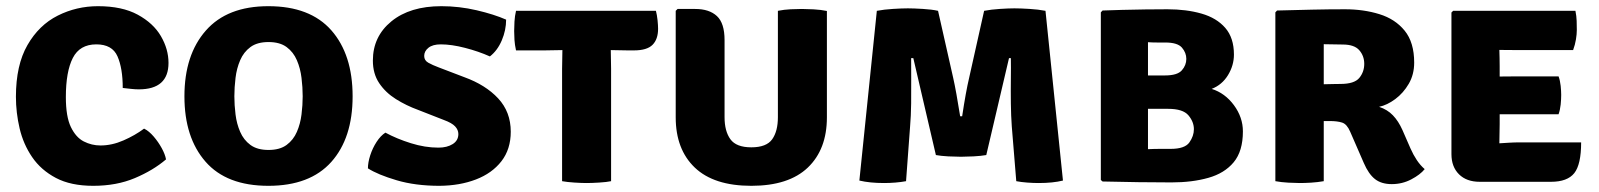

<svg xmlns="http://www.w3.org/2000/svg" viewBox="-20 -586 5171 621"><path d="M377 -301.5Q377 -365 360 -403.8Q343 -442.5 291.5 -442.5Q238 -442.5 215.5 -398.5Q193 -354.5 193 -272Q193 -209 209.2 -175.2Q225.5 -141.5 251 -128.5Q276.5 -115.5 305 -115.5Q342 -115.5 379.2 -131.8Q416.5 -148 446 -170Q462 -162 477 -144.5Q492 -127 503 -107Q514 -87 517 -70.5Q475.5 -35 416.2 -10Q357 15 281.5 15Q209 15 160.8 -10.5Q112.5 -36 84 -77.8Q55.5 -119.5 43.5 -170.5Q31.5 -221.5 31.5 -273Q31.5 -375.5 68.8 -440.2Q106 -505 166.8 -535.5Q227.5 -566 297 -566Q375 -566 425.5 -538.5Q476 -511 500.5 -469Q525 -427 525 -382.5Q525 -297 429 -297Q417.5 -297 404 -298.5Q390.5 -300 377 -301.5Z M576.5 -274.5Q576.5 -408.5 645.8 -487.2Q715 -566 848 -566Q983 -566 1051.8 -487.8Q1120.5 -409.5 1120.5 -274.5Q1120.5 -139.5 1051.5 -62.2Q982.5 15 848 15Q713 15 644.8 -63Q576.5 -141 576.5 -274.5ZM738 -274.5Q738 -246 741.8 -215.8Q745.5 -185.5 756.8 -159.5Q768 -133.5 790 -117.2Q812 -101 848.5 -101Q885 -101 907 -117.2Q929 -133.5 940.2 -159.5Q951.5 -185.5 955.2 -215.8Q959 -246 959 -274.5Q959 -303.5 955.2 -334.2Q951.5 -365 940.2 -391.2Q929 -417.5 907 -433.8Q885 -450 848.5 -450Q812 -450 790 -433.8Q768 -417.5 756.8 -391.2Q745.5 -365 741.8 -334.2Q738 -303.5 738 -274.5Z M1170 -41.5Q1170 -60.5 1177.5 -83.8Q1185 -107 1198 -127Q1211 -147 1226.5 -157Q1263.5 -137 1309 -122.8Q1354.5 -108.5 1398 -108.5Q1426 -108.5 1444.2 -120Q1462.5 -131.5 1462.5 -152.5Q1462.5 -166 1452 -177.2Q1441.5 -188.5 1415.5 -198L1332.5 -230.5Q1294 -244.5 1260.5 -265.5Q1227 -286.5 1206.5 -317Q1186 -347.5 1186 -390Q1186 -468 1246 -517Q1306 -566 1407.5 -566Q1465 -566 1521.8 -552.8Q1578.5 -539.5 1617 -522.5Q1617 -488.5 1603 -455.5Q1589 -422.5 1564.5 -403.5Q1527.5 -420 1484 -431.2Q1440.5 -442.5 1405.5 -442.5Q1379.5 -442.5 1365.8 -431.5Q1352 -420.5 1352 -405Q1352 -390.5 1365.5 -383Q1379 -375.5 1399 -368L1481.5 -336.5Q1550.5 -311.5 1591.2 -267.8Q1632 -224 1632 -160Q1632 -103.5 1601.8 -64.5Q1571.5 -25.5 1519.2 -5.5Q1467 14.5 1401.5 15Q1323.5 15 1262.8 -3Q1202 -21 1170 -41.5Z M1798 -363.5Q1798 -379.5 1798.5 -393.2Q1799 -407 1799 -424Q1788.5 -424 1770.2 -423.5Q1752 -423 1741.5 -423H1649Q1645 -441 1644 -456.8Q1643 -472.5 1643 -485.5Q1643 -498.5 1644 -516.2Q1645 -534 1649 -551H2101.5Q2105 -537.5 2106.8 -520.5Q2108.5 -503.5 2108.5 -493Q2108.5 -459 2090.5 -441Q2072.5 -423 2030.5 -423H2010Q1999.5 -423 1982.2 -423.5Q1965 -424 1955.5 -424Q1955.5 -407 1956 -393.2Q1956.5 -379.5 1956.5 -363.5V0Q1942.5 3 1918 4.5Q1893.5 6 1877 6Q1861.5 6 1838 4.5Q1814.5 3 1798 0Z M2654.5 -206.5Q2654.5 -103 2592.8 -44Q2531 15 2410 15Q2289 15 2227.2 -44Q2165.5 -103 2165.5 -206.5V-551L2171.5 -557H2228.5Q2274 -557 2298.8 -534Q2323.5 -511 2323.5 -456.5V-207Q2323.5 -161.5 2342.5 -135.5Q2361.5 -109.5 2410 -109.5Q2459 -109.5 2477.5 -135.5Q2496 -161.5 2496 -207V-551Q2516 -555 2537 -556Q2558 -557 2573.5 -557Q2587.5 -557 2611.5 -555.8Q2635.5 -554.5 2654.5 -550.5Z M2816 -551Q2840 -555.5 2868.5 -557.2Q2897 -559 2916.5 -559Q2935 -559 2964.5 -557.2Q2994 -555.5 3014 -551L3063 -334Q3067.5 -314.5 3073.5 -281.2Q3079.5 -248 3085.5 -210H3092Q3104 -290 3114.5 -334L3163 -551Q3186.5 -555.5 3214.5 -557.2Q3242.5 -559 3261 -559Q3280.5 -559 3309.5 -557.2Q3338.5 -555.5 3361.5 -551L3418 -2Q3385.5 6 3339.5 6Q3322 6 3302.2 4.5Q3282.5 3 3267 0L3252.5 -177Q3250 -211 3249.5 -251.5Q3249 -292 3249.5 -330.8Q3250 -369.5 3249.5 -398H3243.5L3170 -84.5Q3153 -81.5 3128.5 -80.2Q3104 -79 3088 -79Q3071.5 -79 3047.2 -80.2Q3023 -81.5 3007 -84.5L2934 -398H2927Q2927 -369 2927.2 -330.5Q2927.5 -292 2927 -251.5Q2926.5 -211 2923.5 -176L2910.5 0Q2894.5 3 2875.8 4.5Q2857 6 2839.5 6Q2793 6 2759.5 -2Z M3546 -552Q3572 -553 3608.8 -554Q3645.5 -555 3684.5 -555.5Q3723.5 -556 3756 -556Q3817.5 -556 3866.2 -542Q3915 -528 3943 -495.8Q3971 -463.5 3971 -409.5Q3971 -374.5 3951.8 -343Q3932.5 -311.5 3899 -298.5Q3942 -285 3971 -245.8Q4000 -206.5 4000 -161Q4000 -97 3970.2 -61.2Q3940.5 -25.5 3888.2 -10.8Q3836 4 3769 4Q3717.5 4 3662 3.2Q3606.5 2.5 3546 1L3540.5 -4V-546ZM3749 -448.5Q3739.5 -448.5 3723.5 -448.5Q3707.5 -448.5 3693 -449.5V-342H3748Q3788 -342 3802.5 -358.5Q3817 -375 3817 -395.5Q3817 -415.5 3802.8 -432Q3788.5 -448.5 3749 -448.5ZM3693 -103.5Q3713 -104.5 3732 -104.5Q3751 -104.5 3766.5 -104.5Q3812 -104.5 3826.8 -125.2Q3841.5 -146 3841.5 -168Q3841.5 -192 3823.8 -213Q3806 -234 3758.5 -234H3693Z M4554 -383.5Q4554 -345 4536.5 -315Q4519 -285 4492.8 -265.5Q4466.5 -246 4440.5 -240.5Q4467.5 -231.5 4485.2 -213Q4503 -194.5 4516 -165.5L4542 -106Q4551 -85.5 4562.5 -68.2Q4574 -51 4588 -39Q4573.5 -21 4544.5 -5.8Q4515.5 9.5 4481.5 9.5Q4448 9.5 4427.2 -6.8Q4406.5 -23 4391 -59L4347 -160Q4336.5 -184.5 4321 -189.5Q4305.5 -194.5 4281 -194.5H4261.5V0Q4241.5 3.5 4220.2 4.8Q4199 6 4184 6Q4170 6 4147 4.8Q4124 3.5 4105 0V-546L4110.5 -552Q4171 -553.5 4224.2 -554.8Q4277.5 -556 4330.5 -556Q4390.5 -556 4441.5 -540.2Q4492.5 -524.5 4523.2 -486.8Q4554 -449 4554 -383.5ZM4261.5 -443V-313.5Q4279 -314 4293.8 -314.2Q4308.5 -314.5 4315.5 -314.5Q4360.5 -314.5 4376.5 -334Q4392.5 -353.5 4392.5 -379.5Q4392.5 -405 4376.5 -423.5Q4360.5 -442 4323 -442Q4305 -442 4292 -442.5Q4279 -443 4261.5 -443Z M5094 -125.5Q5094 -54 5071.8 -26Q5049.5 2 4996.5 2H4766Q4723.5 2 4699 -22.2Q4674.5 -46.5 4674.5 -87.5V-545.5L4680 -551H5075.5Q5079 -534 5079.5 -518.5Q5080 -503 5080 -489Q5080 -475.5 5077.2 -458.5Q5074.5 -441.5 5068 -424H4893Q4872 -424 4829.5 -424.5Q4830 -409 4830.2 -398Q4830.5 -387 4830.5 -371.5V-338.5Q4872 -339 4893 -339H5021Q5026 -325.5 5027.8 -308.2Q5029.5 -291 5029.5 -279Q5029.5 -265 5027.8 -247.8Q5026 -230.5 5021 -216.5H4893Q4883.5 -216.5 4866.5 -216.5Q4849.5 -216.5 4830.5 -216.5V-184Q4830.5 -165.5 4830 -153.5Q4829.5 -141.5 4829.5 -123.5V-122.5Q4847 -123.5 4862 -124.5Q4877 -125.5 4898.5 -125.5Z"/></svg>

Font: Signika SC
Style: Bold
Weight: 700
Designer: Anna Giedryś
Foundry: Anna Giedryś
Version: Version 2.000; ttfautohint (v1.8.3) -l 8 -r 50 -G 200 -x 9 -